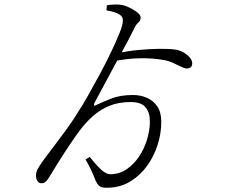

<svg xmlns="http://www.w3.org/2000/svg" viewBox="-20 -809 1040 875"><path d="M485 46Q466 47 453 46Q440 45 431.5 37.5Q423 30 416 15Q406 -11 395.5 -33.5Q385 -56 370 -82L389 -94Q419 -56 441.5 -35.5Q464 -15 483 -15Q523 -15 556 -37Q589 -59 613 -94.5Q637 -130 650 -172.5Q663 -215 663 -255Q663 -297 643 -320.5Q623 -344 575 -344Q520 -344 478 -326.5Q436 -309 403.5 -280Q371 -251 344 -215Q326 -191 308 -164.5Q290 -138 273 -112Q256 -86 241.5 -62.5Q227 -39 215 -19Q203 2 193 14Q183 26 170 26Q158 27 151 16.5Q144 6 144 -8Q144 -24 151.5 -38.5Q159 -53 183 -86Q201 -110 228 -145.5Q255 -181 284.5 -221.5Q314 -262 338 -302Q355 -327 379.5 -370.5Q404 -414 432 -465.5Q460 -517 484 -567Q508 -617 524 -656.5Q540 -696 540 -715Q541 -732 524.5 -743Q508 -754 465 -762L467 -785Q485 -788 503.5 -788.5Q522 -789 537 -786Q553 -783 573 -773Q593 -763 607 -751.5Q621 -740 621 -729Q621 -715 610.5 -706.5Q600 -698 589 -674Q582 -659 565 -627Q548 -595 525.5 -553.5Q503 -512 480.5 -470.5Q458 -429 439.5 -394Q421 -359 411 -341Q407 -333 408.5 -329Q410 -325 420 -331Q449 -345 489 -360.5Q529 -376 586 -376Q620 -376 649 -363.5Q678 -351 696.5 -324.5Q715 -298 715 -254Q715 -201 698.5 -149.5Q682 -98 652 -55.5Q622 -13 579.5 14.5Q537 42 485 46ZM831 -497Q821 -497 805 -505Q789 -513 767.5 -523Q746 -533 717 -537Q676 -544 619.5 -543.5Q563 -543 493 -529L508 -565Q557 -576 609 -581Q661 -586 706.5 -586.5Q752 -587 779 -583Q808 -579 832 -559.5Q856 -540 856 -521Q856 -497 831 -497Z"/></svg>

Font: Noto Serif SC ExtraLight Light
Style: Regular
Weight: 300
Version: Version 2.002-H1;hotconv 1.1.0;makeotfexe 2.6.0